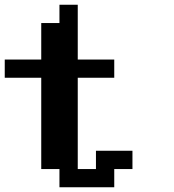

<svg xmlns="http://www.w3.org/2000/svg" viewBox="-20 -789 732 809"><path d="M230.5 0V-76.7H153.8V-461.4H0V-538.1H153.8V-691.9H230.5V-769H307.6V-538.1H461.4V-461.4H307.6V-76.7H384.3V-153.8H538.1V-76.7H461.4V0Z"/></svg>

Font: Good Old DOS
Style: Regular
Weight: 400
Designer: Vasily Draigo
Foundry: Vasily Draigo
Version: 1.0